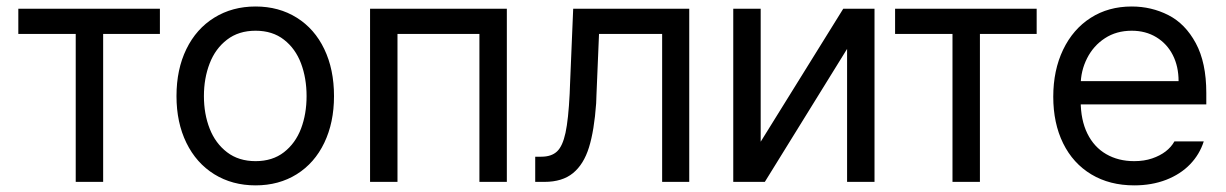

<svg xmlns="http://www.w3.org/2000/svg" viewBox="-20 -557 3756 588"><path d="M36.1 -530.3H469.7V-453.1H295.9V0H211.9V-453.1H36.1Z M520.5 -262.7Q520.5 -344.7 550.8 -406.7Q581.1 -468.8 636.2 -502.9Q691.4 -537.1 762.7 -537.1Q834 -537.1 888.7 -502.9Q943.4 -468.8 973.1 -406.7Q1002.9 -344.7 1002.9 -262.7Q1002.9 -181.6 973.1 -119.6Q943.4 -57.6 888.7 -23.4Q834 10.7 762.7 10.7Q691.4 10.7 636.2 -23.4Q581.1 -57.6 550.8 -119.6Q520.5 -181.6 520.5 -262.7ZM918.9 -262.7Q918.9 -317.4 901.9 -362.8Q884.8 -408.2 849.6 -435.5Q814.5 -462.9 762.7 -462.9Q710.9 -462.9 675.3 -435.5Q639.6 -408.2 622.1 -362.8Q604.5 -317.4 604.5 -262.7Q604.5 -208 622.1 -163.1Q639.6 -118.2 675.3 -90.8Q710.9 -63.5 762.7 -63.5Q814.5 -63.5 849.6 -90.8Q884.8 -118.2 901.9 -163.1Q918.9 -208 918.9 -262.7Z M1113.3 -530.3H1532.2V0H1448.2V-453.1H1197.3V0H1113.3Z M1619.1 -77.1H1637.7Q1668.9 -77.1 1686 -93.3Q1703.1 -109.4 1711.9 -150.4Q1720.7 -191.4 1724.6 -269.5Q1724.6 -276.4 1725.1 -282.7Q1725.6 -289.1 1725.6 -295.9L1735.4 -530.3H2090.8V0H2007.8V-453.1H1814.5L1806.6 -264.6Q1806.6 -258.8 1806.2 -252.4Q1805.7 -246.1 1805.7 -240.2Q1799.8 -157.2 1783.7 -105.5Q1767.6 -53.7 1734.9 -26.9Q1702.1 0 1647.5 0H1619.1Z M2562.5 -530.3H2658.2V0H2574.2V-407.2L2322.3 0H2225.6V-530.3H2309.6V-123Z M2721.2 -530.3H3154.8V-453.1H2981V0H2897V-453.1H2721.2Z M3205.6 -260.7Q3205.6 -341.8 3235.8 -404.8Q3266.1 -467.8 3320.3 -502.4Q3374.5 -537.1 3445.8 -537.1Q3506.3 -537.1 3558.1 -510.7Q3609.9 -484.4 3642.1 -424.8Q3674.3 -365.2 3674.3 -272.5V-237.3H3264.2V-308.6H3589.4Q3589.4 -353.5 3571.8 -388.2Q3554.2 -422.9 3521.5 -442.9Q3488.8 -462.9 3445.8 -462.9Q3398.9 -462.9 3363.8 -439.9Q3328.6 -417 3309.1 -378.4Q3289.6 -339.8 3289.6 -295.9V-248Q3289.6 -189.5 3310.1 -147.9Q3330.6 -106.4 3367.7 -85Q3404.8 -63.5 3453.6 -63.5Q3483.9 -63.5 3508.3 -71.8Q3532.7 -80.1 3549.8 -93.3Q3566.9 -106.4 3576.7 -124H3666.5Q3653.8 -84 3624.5 -53.7Q3595.2 -23.4 3551.3 -6.3Q3507.3 10.7 3453.6 10.7Q3378.4 10.7 3322.3 -22.9Q3266.1 -56.6 3235.8 -118.2Q3205.6 -179.7 3205.6 -260.7Z"/></svg>

Font: Pretendard JP Variable
Style: Regular
Weight: 400
Designer: Base glyphs from Inter by Rasmus Andersson; Hangul glyphs from Noto Sans CJK(Source Han Sans) by Jang Soo-young and Kang
Foundry: Kil Hyung-jin
Version: Version 1.307;Glyphs 3.2 (3192)